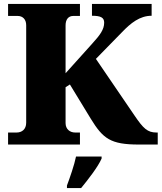

<svg xmlns="http://www.w3.org/2000/svg" viewBox="-20 -734 821 975"><path d="M21 0H386V-61H362C335 -61 313 -78 313 -109V-291L335 -305L441 -131C503 -30 541 0 685 0H781V-61H775C729 -61 708 -81 662 -149L467 -435L599 -570C644 -617 690 -654 750 -654V-714H447V-654C493 -654 509 -644 509 -619C509 -584 488 -556 447 -511L313 -362V-605C313 -636 328 -653 352 -653H386V-714H21V-653H70C95 -653 113 -636 113 -606V-111C113 -77 91 -61 64 -61H21ZM320 208V221H392C428 177 478 113 496 71V61H366C358 102 334 171 320 208Z"/></svg>

Font: Noto Serif Thai Black
Style: Regular
Weight: 900
Designer: Monotype Design Team
Foundry: Monotype Imaging Inc.
Version: Version 2.002